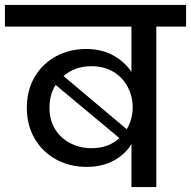

<svg xmlns="http://www.w3.org/2000/svg" viewBox="-44 -760 776 780"><path d="M712 -740V-652H591V0H490V-175Q465 -133 418 -107.5Q371 -82 308 -82Q240 -82 184.5 -112Q129 -142 97 -196.5Q65 -251 65 -322Q65 -393 96.5 -447Q128 -501 183 -531Q238 -561 306 -561Q368 -561 415 -535.5Q462 -510 490 -468V-652H-24V-740ZM214 -451 471 -235Q495 -276 495 -324Q495 -367 475.5 -405.5Q456 -444 418 -467.5Q380 -491 327 -491Q260 -491 214 -451ZM328 -158Q397 -158 441 -199L182 -415Q157 -376 157 -322Q157 -272 180 -235Q203 -198 242 -178Q281 -158 328 -158Z"/></svg>

Font: Poppins Medium A&M
Style: Regular
Weight: 500
Designer: Ninad Kale (Devanagari), Jonny Pinhorn (Latin)
Foundry: Indian Type Foundry
Version: 4.004